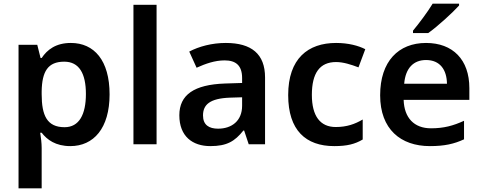

<svg xmlns="http://www.w3.org/2000/svg" viewBox="-20 -786 2623 1046"><path d="M366 -552C284 -552 237 -515 207 -470H201L183 -542H81V240H207V20C207 -6 203 -38 199 -63H207C236 -25 283 10 363 10C490 10 577 -87 577 -272C577 -457 493 -552 366 -552ZM330 -450C411 -450 448 -386 448 -274C448 -162 411 -93 332 -93C236 -93 207 -157 207 -273V-289C209 -397 241 -450 330 -450Z M833 0V-760H707V0Z M1210 -552C1135 -552 1064 -533 1011 -505L1051 -417C1100 -439 1150 -457 1204 -457C1264 -457 1299 -430 1299 -361V-334L1205 -331C1038 -325 957 -270 957 -158C957 -43 1029 10 1126 10C1216 10 1259 -16 1306 -75H1310L1335 0H1424V-364C1424 -492 1350 -552 1210 -552ZM1233 -254 1299 -256V-210C1299 -127 1242 -85 1168 -85C1119 -85 1086 -105 1086 -157C1086 -215 1122 -250 1233 -254Z M1801 10C1871 10 1914 -1 1956 -26V-135C1914 -110 1869 -94 1809 -94C1725 -94 1679 -153 1679 -269C1679 -388 1722 -448 1811 -448C1849 -448 1891 -435 1933 -419L1970 -518C1933 -537 1878 -552 1811 -552C1658 -552 1550 -467 1550 -268C1550 -76 1646 10 1801 10Z M2481 -756V-766H2337C2310 -721 2261 -656 2230 -619V-606H2313C2363 -641 2448 -719 2481 -756ZM2301 -552C2151 -552 2051 -452 2051 -267C2051 -82 2163 10 2322 10C2402 10 2454 -2 2508 -27V-128C2449 -101 2398 -87 2328 -87C2236 -87 2182 -144 2179 -242H2537V-306C2537 -461 2447 -552 2301 -552ZM2301 -459C2378 -459 2414 -405 2415 -330H2182C2189 -415 2233 -459 2301 -459Z"/></svg>

Font: Noto Sans Sinhala SemiBold
Style: Regular
Weight: 600
Designer: Jelle Bosma - Monotype Design Team
Foundry: Monotype Imaging Inc.
Version: Version 2.006